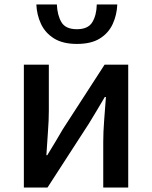

<svg xmlns="http://www.w3.org/2000/svg" viewBox="-20 -841 682 861"><path d="M87 0V-551H199V-345Q199 -302 195 -250Q191 -198 188 -145H192Q207 -170 227.5 -203.5Q248 -237 262 -262L449 -551H555V0H443V-205Q443 -248 447 -300.5Q451 -353 455 -406H450Q435 -381 415 -347Q395 -313 380 -289L193 0ZM325 -644Q262 -644 222.5 -668.5Q183 -693 164 -733.5Q145 -774 143 -821H235Q237 -773 255.5 -741.5Q274 -710 325 -710Q375 -710 394 -741.5Q413 -773 414 -821H506Q504 -774 485.5 -733.5Q467 -693 428 -668.5Q389 -644 325 -644Z"/></svg>

Font: Source Han Sans SC Medium
Style: Regular
Weight: 500
Designer: Ryoko NISHIZUKA 西塚涼子 (kana, bopomofo & ideographs); Paul D. Hunt (Latin, Greek & Cyrillic); Sandoll Communications 산돌커뮤니
Foundry: Adobe
Version: Version 2.004;hotconv 1.0.118;makeotfexe 2.5.65603